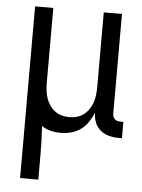

<svg xmlns="http://www.w3.org/2000/svg" viewBox="-53 -562 605 819"><g transform="rotate(5 250.0 -152.5)"><path d="M64 215V-520H142V-200Q142 -183 144 -166.5Q146 -150 151 -134.5Q156 -119 165.5 -105Q175 -91 188 -81Q201 -71 217 -66.5Q233 -62 250 -62Q267 -62 283 -66.5Q299 -71 312 -81Q325 -91 334.5 -105Q344 -119 349 -134.5Q354 -150 356 -166.5Q358 -183 358 -200V-520H436V-93Q436 -87 438 -81Q440 -75 444.5 -70.5Q449 -66 455 -64Q461 -62 467 -62H482V8H467Q446 8 425.5 2.5Q405 -3 389 -16.5Q373 -30 365.5 -50Q358 -70 358 -91Q350 -70 337 -50.5Q324 -31 305.5 -17.5Q287 -4 264.5 2Q242 8 220 8Q198 8 177 3Q156 -2 138 -14Q140 16 141 46.5Q142 77 142 107V215Z"/></g></svg>

Font: Iosevka Term
Style: Regular
Weight: 400
Monospace: yes
Designer: Belleve Invis
Foundry: Belleve Invis
Version: Version 30.0.1